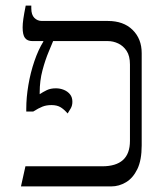

<svg xmlns="http://www.w3.org/2000/svg" viewBox="-20 -667 597 687"><path d="M55 0 71 -72H346Q395 -72 420 -94.5Q445 -117 445 -163V-436Q445 -467 433 -485Q421 -503 403 -511.5Q385 -520 366 -520H96Q78 -520 69.5 -531Q61 -542 61 -569Q61 -582 63.5 -599.5Q66 -617 72 -647H92V-637Q92 -614 103 -603Q114 -592 130 -592H366Q422 -592 454.5 -560Q487 -528 487 -477V-147Q487 -94 471.5 -62Q456 -30 431 -15Q406 0 378 0ZM222 -261Q208 -277 195.5 -284Q183 -291 164 -291Q146 -291 132 -285.5Q118 -280 99 -268H74V-278Q74 -318 81.5 -362.5Q89 -407 103 -448Q117 -489 135 -518V-533H173V-527Q167 -512 154.5 -482.5Q142 -453 132 -415.5Q122 -378 122 -336V-330Q134 -338 147.5 -344.5Q161 -351 180 -351Q195 -351 208.5 -345.5Q222 -340 230.5 -329.5Q239 -319 239 -303Q239 -289 233 -279Q227 -269 222 -261Z"/></svg>

Font: Noto Serif Hebrew Light
Style: Regular
Weight: 300
Version: Version 2.003